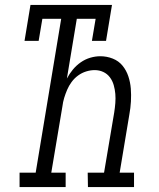

<svg xmlns="http://www.w3.org/2000/svg" viewBox="-20 -755 640 775"><path d="M245 0H59V-58H124L227 -679H151L136 -590H79L103 -735H432L408 -590H351L366 -679H290L250 -438Q260 -457 274 -474Q288 -491 306 -503.5Q324 -516 344.5 -522Q365 -528 385 -528Q411 -528 435 -518.5Q459 -509 474.5 -490Q490 -471 498 -447Q506 -423 508 -397.5Q510 -372 508.5 -345.5Q507 -319 502 -292L463 -58H521V0H335L334 -58H400L441 -301Q444 -320 445.5 -339Q447 -358 445.5 -376Q444 -394 439 -411.5Q434 -429 423.5 -443Q413 -457 397 -464.5Q381 -472 362 -472Q345 -472 327.5 -466.5Q310 -461 295 -450Q280 -439 269 -424Q258 -409 251 -392.5Q244 -376 239 -359.5Q234 -343 232 -326L187 -58H245Z"/></svg>

Font: Iosevka HT Light Extended
Style: Italic
Weight: 300
Width: 7
Italic angle: -9°
Monospace: yes
Designer: Belleve Invis
Foundry: Belleve Invis
Version: Version 32.3.0; ttfautohint (v1.8.4)